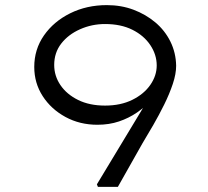

<svg xmlns="http://www.w3.org/2000/svg" viewBox="-20 -731 815 751"><path d="M363 0 359 -10 615 -434 619 -403Q600 -371 574 -342Q548 -313 516 -291Q484 -269 445.5 -256Q407 -243 361 -243Q292 -243 236 -273.5Q180 -304 147 -355Q114 -406 114 -469Q114 -538 152 -592.5Q190 -647 254.5 -679Q319 -711 398 -711Q454 -711 502 -693Q550 -675 587.5 -643.5Q625 -612 646.5 -568.5Q668 -525 669 -474Q669 -442 656 -403Q643 -364 622.5 -322.5Q602 -281 579.5 -242Q557 -203 537 -170L441 0ZM391 -318Q452 -318 497.5 -340.5Q543 -363 568 -399Q593 -435 593 -475Q593 -517 568 -554.5Q543 -592 498 -614.5Q453 -637 391 -637Q339 -637 293 -616.5Q247 -596 219.5 -560.5Q192 -525 192 -477Q192 -434 216.5 -398Q241 -362 285.5 -340Q330 -318 391 -318Z"/></svg>

Font: Lexend Zetta Light
Style: Regular
Weight: 300
Designer: Bonnie Shaver-Troup, Thomas Jockin
Foundry: Lexend
Version: Version 1.007